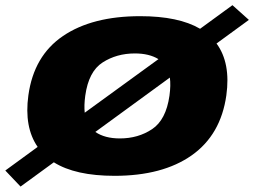

<svg xmlns="http://www.w3.org/2000/svg" viewBox="-79 -658 958 724"><path d="M-59 -15 63 -104Q11.5 -178.5 28 -298.5Q48.5 -447.5 158.5 -522.2Q268.5 -597 449.5 -597Q594.5 -597 675.5 -549.5L797.5 -638.5L859.5 -583L737.5 -494Q791.5 -420.5 774.5 -298.5Q753.5 -149.5 643.8 -72.2Q534 5 353 5Q205 5 124 -46L-1.5 45.5ZM373 -136Q442 -136 494.5 -171Q547 -206 560 -297Q565.5 -337 561.5 -365.5L280.5 -160.5Q316 -136 373 -136ZM240.5 -233 518.5 -435Q483.5 -456.5 429.5 -456.5Q361 -456.5 308 -422.5Q255 -388.5 242.5 -297Q237.5 -260.5 240.5 -233Z"/></svg>

Font: Anybody ExtraExpanded ExtraBold
Style: Italic
Weight: 800
Width: 8
Italic angle: -10°
Designer: Tyler Finck
Foundry: Etcetera Type Company
Version: Version 1.010; ttfautohint (v1.8.3) -l 8 -r 50 -G 200 -x 14 